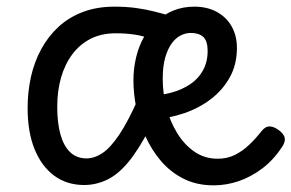

<svg xmlns="http://www.w3.org/2000/svg" viewBox="-20 -539 876 577"><path d="M233 17Q181 17 143 -11Q105 -39 84 -90.5Q63 -142 63 -214Q63 -263 73 -308Q83 -353 104 -391.5Q125 -430 156 -458.5Q187 -487 229 -503Q271 -519 324 -519Q359 -519 388.5 -515Q418 -511 445.5 -504Q473 -497 503 -488L439 -420Q412 -431 385 -435Q358 -439 328 -439Q285 -439 252.5 -422.5Q220 -406 197.5 -376Q175 -346 163.5 -306Q152 -266 152 -218Q152 -170 161.5 -135.5Q171 -101 190.5 -82Q210 -63 240 -63Q264 -63 288 -79Q312 -95 338.5 -134.5Q365 -174 396 -244L429 -152Q396 -88 365 -51Q334 -14 301 1.5Q268 17 233 17ZM622 18Q571 18 531.5 -2Q492 -22 463.5 -55.5Q435 -89 416.5 -130.5Q398 -172 389.5 -215Q381 -258 381 -297Q381 -333 389 -366.5Q397 -400 412.5 -427.5Q428 -455 450.5 -475.5Q473 -496 501.5 -507.5Q530 -519 564 -519Q603 -519 632 -503Q661 -487 676.5 -459Q692 -431 692 -395Q692 -345 670.5 -306.5Q649 -268 613.5 -241Q578 -214 534 -199Q490 -184 444 -181L429 -252Q463 -252 494.5 -260.5Q526 -269 551 -285.5Q576 -302 590 -327.5Q604 -353 604 -386Q604 -416 591 -428Q578 -440 553 -440Q538 -440 523 -432.5Q508 -425 496 -408.5Q484 -392 476.5 -366Q469 -340 469 -302Q469 -259 480 -216.5Q491 -174 512.5 -139Q534 -104 564.5 -83Q595 -62 634 -62Q663 -62 686 -73.5Q709 -85 729 -104Q749 -123 766 -145Q778 -160 791.5 -159Q805 -158 819 -147Q833 -136 835.5 -125.5Q838 -115 830 -101Q803 -59 768.5 -33Q734 -7 697 5.5Q660 18 622 18Z"/></svg>

Font: Playwrite AT
Style: Regular
Weight: 400
Designer: Veronika Burian, José Scaglione
Foundry: TypeTogether
Version: Version 1.002